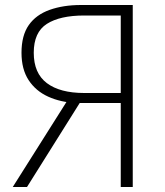

<svg xmlns="http://www.w3.org/2000/svg" viewBox="-20 -748 659 768"><path d="M463 0V-336H284Q222 -339 172.5 -361.5Q123 -384 94.5 -427.5Q66 -471 66 -537Q66 -606 95 -647.5Q124 -689 178.5 -708.5Q233 -728 304 -728H511V0ZM317 -376H463V-686H317Q220 -686 167.5 -652.5Q115 -619 115 -537Q115 -455 167.5 -415.5Q220 -376 317 -376ZM31 0 259 -361 307 -349 88 0Z"/></svg>

Font: Noto Sans SC ExtraLight
Style: Regular
Weight: 250
Designer: Ryoko NISHIZUKA 西塚涼子 (kana, bopomofo & ideographs); Paul D. Hunt (Latin, Greek & Cyrillic); Sandoll Communications 산돌커뮤니
Foundry: Adobe
Version: Version 2.004-H2;hotconv 1.0.118;makeotfexe 2.5.65603